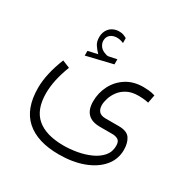

<svg xmlns="http://www.w3.org/2000/svg" viewBox="-172 -685 1066 1085"><g transform="rotate(30 360.5 -142.5)"><path d="M262.2 -358.4Q245.1 -375.5 231.7 -395.3Q218.3 -415 218.3 -444.8Q218.3 -477.5 236.3 -500Q248 -514.6 265.1 -522Q282.2 -529.3 300.3 -529.3Q317.9 -529.3 328.6 -525.4Q339.4 -521.5 351.1 -514.6L351.6 -482.9Q329.1 -492.7 307.1 -492.7Q297.4 -492.7 285.2 -489.3Q272.9 -485.8 263.7 -477.1Q256.8 -471.2 252.7 -461.7Q248.5 -452.1 248.5 -438.5Q249 -419.9 261.7 -403.3Q274.4 -386.7 300.3 -379.4Q301.8 -378.9 304.9 -377.7Q308.1 -376.5 313 -376.5Q316.9 -376.5 319.3 -377L370.1 -387.7V-354.5L199.7 -313.5V-344.2ZM157.2 -209Q116.7 -105 116.7 -20.5Q116.7 85.4 175.3 136Q233.9 186.5 348.6 187Q391.1 187 436.5 179Q481.9 170.9 521.2 153.3Q560.5 135.7 584.7 107.7Q608.9 79.6 608.9 40Q608.9 11.2 594 1.7Q579.1 -7.8 555.7 -7.8H475.6Q370.1 -7.8 370.1 -113.8Q370.1 -168.9 394.8 -217.3Q419.4 -265.6 465.8 -295.7Q512.2 -325.7 577.1 -325.7Q589.4 -325.7 610.6 -324Q631.8 -322.3 653.3 -315.4L643.1 -262.2Q623.5 -266.6 606.7 -267.8Q589.8 -269 577.1 -269Q533.7 -269 504.2 -253.4Q474.6 -237.8 456.8 -213.9Q439 -189.9 431.2 -164.8Q423.3 -139.6 423.3 -120.1Q423.3 -94.7 436.3 -79.6Q449.2 -64.5 480.5 -64.5H568.4Q620.1 -64 639.2 -35.6Q658.2 -7.3 658.2 38.1Q658.2 99.1 619.1 145.5Q580.1 191.9 510.7 217.8Q441.4 243.7 351.1 243.7Q211.4 243.7 137 177.5Q62.5 111.3 62.5 -23.9Q62.5 -115.2 108.4 -229Z"/></g></svg>

Font: Vazir Thin WOL-UI
Style: Thin-WOL-UI
Weight: 100
Designer: Saber Rastikerdar
Foundry: Saber Rastikerdar
Version: Version 30.1.0